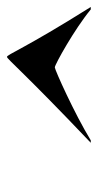

<svg xmlns="http://www.w3.org/2000/svg" viewBox="115 -974 280 550"><g transform="rotate(-90 255.0 -699.0)"><path d="M367 -819C361 -819 322 -770 121 -579H128C205 -626 330 -682 337 -682C345 -682 446 -626 503 -579H510C390 -770 374 -819 367 -819Z"/></g></svg>

Font: Beautique Display Medium
Style: Bold
Weight: 900
Italic angle: -12°
Designer: Nhat-Quang Ngo
Version: Version 1.100;Glyphs 3.2.3 (3260)